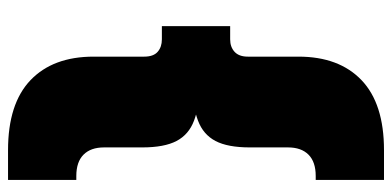

<svg xmlns="http://www.w3.org/2000/svg" viewBox="-269 -513 976 478"><g transform="rotate(90 219.0 -274.0)"><path d="M354 194Q238 194 179.5 138Q121 82 121 -19V-145Q121 -168 109 -178.5Q97 -189 78 -189H45V-359H78Q97 -359 109 -370Q121 -381 121 -403V-529Q121 -630 179.5 -686Q238 -742 354 -742H428V-572H418Q383 -572 365 -554Q347 -536 347 -503V-408Q347 -353 331 -322.5Q315 -292 280.5 -279Q246 -266 192 -262V-286Q246 -282 280.5 -269Q315 -256 331 -225.5Q347 -195 347 -140V-45Q347 -12 365 6Q383 24 418 24H428V194Z"/></g></svg>

Font: MOST Montserrat Black
Style: Regular
Weight: 900
Designer: Julieta Ulanovsky
Foundry: Julieta Ulanovsky
Version: Version 8.000;March 11, 2024;FontCreator 15.0.0.2926 64-bit